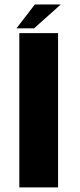

<svg xmlns="http://www.w3.org/2000/svg" viewBox="-20 -820 350 840"><path d="M64.5 0H234V-675H64.5ZM52 -696H129L246 -800.5H132.5Z"/></svg>

Font: Anybody UltraCondensed Thin
Style: Bold
Weight: 700
Version: Version 1.111